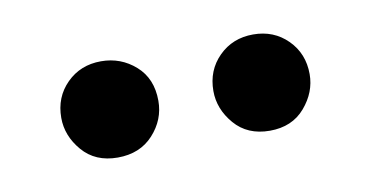

<svg xmlns="http://www.w3.org/2000/svg" viewBox="-30 -790 425 220"><g transform="rotate(-10 182.5 -680.0)"><path d="M94 -624Q68 -624 53 -641.5Q38 -659 38 -680Q38 -704 54 -720Q70 -736 94 -736Q117 -736 134 -721Q151 -706 151 -680Q151 -658 135.5 -641Q120 -624 94 -624ZM271 -624Q245 -624 230 -641.5Q215 -659 215 -680Q215 -704 231 -720Q247 -736 271 -736Q295 -736 311 -720Q327 -704 327 -680Q327 -659 312 -641.5Q297 -624 271 -624Z"/></g></svg>

Font: Ulagadi Sans Medium
Style: Regular
Weight: 500
Designer: Ninad Kale (Devanagari), Jonny Pinhorn (Latin)
Foundry: Indian Type Foundry
Version: Version 3.01;March 29, 2020;FontCreator 12.0.0.2522 64-bit; 